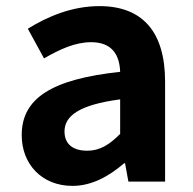

<svg xmlns="http://www.w3.org/2000/svg" viewBox="-20 -594 631 628"><path d="M217 14C281 14 337 -18 386 -60H389L400 0H520V-327C520 -489 447 -574 305 -574C217 -574 137 -541 71 -500L124 -403C176 -433 226 -456 278 -456C347 -456 371 -414 373 -359C148 -335 51 -272 51 -152C51 -57 117 14 217 14ZM265 -101C222 -101 191 -120 191 -164C191 -214 237 -251 373 -269V-156C338 -121 307 -101 265 -101Z"/></svg>

Font: Noto Sans Japanese Bold
Style: Bold
Weight: 700
Designer: Ryoko NISHIZUKA (kana & ideographs); Paul D. Hunt (Latin, Greek & Cyrillic); Wenlong ZHANG (bopomofo); Sandoll Communica
Foundry: Adobe Systems Incorporated
Version: Version 1.000;PS 1;hotconv 1.0.78;makeotf.lib2.5.61930